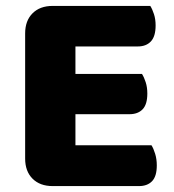

<svg xmlns="http://www.w3.org/2000/svg" viewBox="-20 -626 588 649"><path d="M158 3Q115 3 90 -22Q65 -47 65 -90V-513Q65 -556 90 -581Q115 -606 158 -606H488Q495 -595 500.5 -578Q506 -561 506 -540Q506 -503 490 -486Q474 -469 446 -469H235V-376H460Q467 -365 472.5 -348Q478 -331 478 -310Q478 -273 462 -256.5Q446 -240 418 -240H235V-135H492Q499 -124 504.5 -106Q510 -88 510 -67Q510 -30 494 -13.5Q478 3 450 3H158Z"/></svg>

Font: Baloo Paaji 2 ExtraBold
Style: Regular
Weight: 800
Designer: Shuchita Grover, Noopur Datye and Ek Type
Foundry: Ek Type
Version: Version 1.640;hotconv 1.0.111;makeotfexe 2.5.65597; ttfautoh